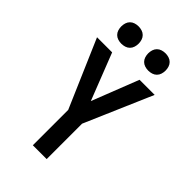

<svg xmlns="http://www.w3.org/2000/svg" viewBox="-279 -1059 1159 1159"><g transform="rotate(45 300.0 -479.5)"><path d="M241 0V-302L54 -735H183L300 -436L417 -735H546L359 -302V0ZM415 -811Q400 -811 385.5 -815.5Q371 -820 360.5 -830.5Q350 -841 345.5 -855.5Q341 -870 341 -885Q341 -900 345.5 -914.5Q350 -929 360.5 -939.5Q371 -950 385.5 -954.5Q400 -959 415 -959Q430 -959 444.5 -954.5Q459 -950 469.5 -939.5Q480 -929 484.5 -914.5Q489 -900 489 -885Q489 -870 484.5 -855.5Q480 -841 469.5 -830.5Q459 -820 444.5 -815.5Q430 -811 415 -811ZM185 -811Q170 -811 155.5 -815.5Q141 -820 130.5 -830.5Q120 -841 115.5 -855.5Q111 -870 111 -885Q111 -900 115.5 -914.5Q120 -929 130.5 -939.5Q141 -950 155.5 -954.5Q170 -959 185 -959Q200 -959 214.5 -954.5Q229 -950 239.5 -939.5Q250 -929 254.5 -914.5Q259 -900 259 -885Q259 -870 254.5 -855.5Q250 -841 239.5 -830.5Q229 -820 214.5 -815.5Q200 -811 185 -811Z"/></g></svg>

Font: Iosevka Extended
Style: Bold
Weight: 700
Width: 7
Monospace: yes
Designer: Belleve Invis
Foundry: Belleve Invis
Version: Version 32.5.0; ttfautohint (v1.8.4)